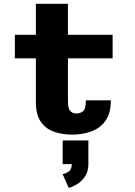

<svg xmlns="http://www.w3.org/2000/svg" viewBox="-20 -678 690 982"><path d="M163.5 -156V-379.5H56V-500H163.5V-658.5H327.5V-500H556V-379.5H327.5V-160.5Q327.5 -122.5 339.5 -110Q351.5 -97.5 370.5 -97.5Q390 -97.5 404.5 -109Q419 -120.5 419 -165H547Q547 -97.5 519 -59.5Q491 -21.5 445.8 -5.5Q400.5 10.5 349.5 10.5Q298.5 10.5 256.2 -4.2Q214 -19 188.8 -55.2Q163.5 -91.5 163.5 -156ZM300.5 161.5V40.5H432V161.5Q432 201 413.5 226.5Q395 252 371.2 265.8Q347.5 279.5 331 283L300.5 212.5Q318 209.5 332.5 198.5Q347 187.5 347 161.5Z"/></svg>

Font: Trispace
Style: Bold
Weight: 700
Designer: Tyler Finck
Foundry: Etcetera Type Company
Version: Version 1.210; ttfautohint (v1.8.3)